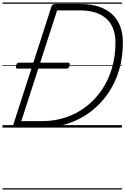

<svg xmlns="http://www.w3.org/2000/svg" viewBox="-20 -1030 1012 1550"><path d="M108 0Q80 0 86 -19L396 -979Q400 -989 407 -993.5Q414 -998 430 -998H627Q710 -998 774 -977.5Q838 -957 882.5 -917.5Q927 -878 949.5 -819.5Q972 -761 972 -686Q972 -566 940.5 -461.5Q909 -357 850 -272.5Q791 -188 710 -127Q629 -66 530 -33Q431 0 319 0ZM152 -52H319Q419 -52 508.5 -81.5Q598 -111 672 -167Q746 -223 800 -301.5Q854 -380 883 -477Q912 -574 912 -686Q912 -751 892.5 -800.5Q873 -850 836 -882Q799 -914 745.5 -930Q692 -946 625 -946H441ZM124 -476Q111 -476 109 -483Q107 -490 110 -501Q113 -511 118 -517.5Q123 -524 136 -524H528Q541 -524 542.5 -517Q544 -510 542 -500Q539 -489 533.5 -482.5Q528 -476 516 -476ZM0 490H964V500H0ZM0 -20H964V0H0ZM0 -505H964V-500H0ZM0 -1010H964V-1000H0Z"/></svg>

Font: Playwrite BE VLG Guides
Style: Regular
Weight: 400
Designer: Veronika Burian, José Scaglione
Foundry: TypeTogether
Version: Version 1.003